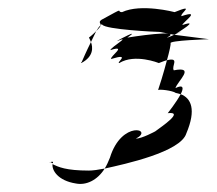

<svg xmlns="http://www.w3.org/2000/svg" viewBox="-20 -664 537 475"><path d="M104 -263C100 -260 103 -262 105 -263ZM105 -263C108 -264 112 -265 111 -261L110 -260ZM182 -510H181C180 -508 181 -508 181 -508ZM200 -571C200 -571 203 -566 205 -560C210 -570 214 -579 218 -587C214 -583 208 -577 200 -571ZM181 -508C212 -524 210 -547 205 -560C194 -538 184 -515 181 -508ZM110 -258C108 -243 123 -217 168 -210C193 -205 221 -218 239 -247C224 -244 209 -242 200 -242C143 -242 124 -251 110 -258ZM218 -587C226 -595 229 -599 229 -602C226 -599 222 -594 218 -587ZM231 -615C223 -609 229 -607 229 -602C231 -604 232 -604 233 -603C241 -591 365 -585 375 -585L411 -578C426 -584 439 -591 415 -580C423 -586 476 -617 431 -602C433 -610 480 -641 429 -624C424 -630 466 -656 412 -634C412 -634 329 -656 282 -634C265 -634 295 -650 231 -615ZM253 -540C297 -554 251 -524 255 -518C306 -534 266 -508 275 -508C314 -532 373 -508 373 -508C381 -511 388 -514 393 -515C399 -536 403 -555 402 -557C398 -564 497 -567 497 -567L411 -578C403 -574 395 -571 393 -571C439 -594 295 -571 295 -571C329 -594 277 -568 269 -562C308 -578 255 -548 253 -540ZM239 -247C289 -258 427 -288 441 -334C466 -393 453 -421 427 -431C417 -412 395 -384 395 -384C437 -389 380 -351 364 -339C364 -339 331 -321 316 -321C362 -344 281 -368 252 -274C248 -264 244 -255 239 -247ZM371 -441C373 -444 407 -440 415 -434L427 -431C435 -446 434 -456 414 -446C419 -463 465 -501 410 -490C403 -500 426 -523 393 -515C385 -484 373 -446 371 -441Z"/></svg>

Font: bitstorm
Style: sucnobl
Weight: 400
Version: Version 0.2